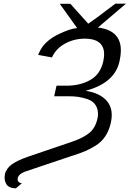

<svg xmlns="http://www.w3.org/2000/svg" viewBox="-20 -858 711 1053"><path d="M7 100 6 98Q16 64 45.5 43Q75 22 132 2L376 -81Q443 -104 475.5 -134Q508 -164 517 -221Q520 -257 504.5 -281Q489 -305 459 -314.5Q429 -324 407 -327Q385 -330 360 -330H277L290 -388H345Q419 -388 474.5 -419Q530 -450 546 -520Q574 -646 444 -646Q387 -646 337 -619Q287 -592 265 -543L189 -557Q202 -587 212 -600Q242 -642 303.5 -671.5Q365 -701 403 -704L308 -837H366L464 -728L512 -762Q528 -774 565 -802Q602 -830 613 -838H671L517 -707Q670 -689 637 -530Q615 -404 449 -360Q530 -348 567.5 -302.5Q605 -257 587 -181Q577 -139 556 -108.5Q535 -78 504 -59Q473 -40 448 -29.5Q423 -19 387 -7Q378 -4 374 -3L118 83Q81 97 77 120Q74 144 100 147L67 175Q27 174 14 150.5Q1 127 7 100Z"/></svg>

Font: Coval
Style: Light Italic
Weight: 300
Foundry: Context Ltd
Version: Version 001.000